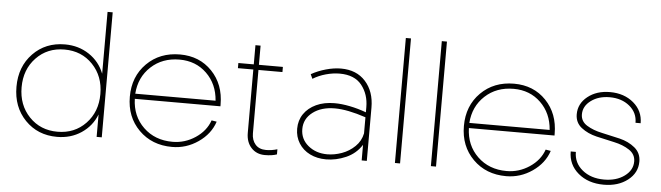

<svg xmlns="http://www.w3.org/2000/svg" viewBox="-47 -914 3844 1117"><g transform="rotate(5 1875.0 -355.0)"><path d="M541 -369V-730H571V0H541V-131Q514 -62 452.5 -21Q391 20 311 20Q198 20 124.5 -56Q51 -132 51 -250Q51 -368 124.5 -444Q198 -520 311 -520Q391 -520 452.5 -479Q514 -438 541 -369ZM81 -250Q81 -146 146 -78Q211 -10 311 -10Q411 -10 476 -78Q541 -146 541 -250Q541 -354 476 -422Q411 -490 311 -490Q211 -490 146 -422Q81 -354 81 -250Z M983 -10Q1055 -10 1116 -50.5Q1177 -91 1199 -154L1229 -149Q1205 -76 1135.5 -28Q1066 20 983 20Q865 20 789 -56Q713 -132 713 -250Q713 -368 789 -444Q865 -520 983 -520Q1097 -520 1170 -444Q1243 -368 1243 -250V-240H743Q746 -139 813 -74.5Q880 -10 983 -10ZM743 -270H1212Q1205 -367 1141.5 -428.5Q1078 -490 983 -490Q883 -490 816.5 -428.5Q750 -367 743 -270Z M1415 -100V-470H1325V-500H1415V-612H1445V-500H1585V-470H1445V-100Q1445 -60 1467 -35Q1489 -10 1529 -10Q1562 -10 1595 -20V10Q1567 20 1525 20Q1476 20 1445.5 -13Q1415 -46 1415 -100Z M2119 -309V2H2089V-89Q2055 -36 1997.5 -11Q1940 14 1882 14Q1829 14 1787.5 -6.5Q1746 -27 1722.5 -64.5Q1699 -102 1699 -149Q1699 -198 1724.5 -235.5Q1750 -273 1796 -294.5Q1842 -316 1904 -316Q1944 -316 1992 -306.5Q2040 -297 2089 -279V-309Q2089 -384 2047 -437Q2005 -490 1918 -490Q1879 -490 1837.5 -478.5Q1796 -467 1762 -446L1750 -472Q1789 -494 1835.5 -507Q1882 -520 1923 -520Q2014 -520 2066.5 -461.5Q2119 -403 2119 -309ZM2089 -156V-250Q1981 -286 1908 -286Q1829 -286 1779 -248Q1729 -210 1729 -150Q1729 -91 1774.5 -53.5Q1820 -16 1886 -16Q1928 -16 1971 -31.5Q2014 -47 2047 -79Q2080 -111 2089 -156Z M2313 -730V0H2283V-730Z M2523 -730V0H2493V-730Z M2934 -10Q3006 -10 3067 -50.5Q3128 -91 3150 -154L3180 -149Q3156 -76 3086.5 -28Q3017 20 2934 20Q2816 20 2740 -56Q2664 -132 2664 -250Q2664 -368 2740 -444Q2816 -520 2934 -520Q3048 -520 3121 -444Q3194 -368 3194 -250V-240H2694Q2697 -139 2764 -74.5Q2831 -10 2934 -10ZM2694 -270H3163Q3156 -367 3092.5 -428.5Q3029 -490 2934 -490Q2834 -490 2767.5 -428.5Q2701 -367 2694 -270Z M3504 20Q3413 20 3354.5 -29.5Q3296 -79 3296 -156H3326Q3326 -92 3376 -51Q3426 -10 3503 -10Q3575 -10 3622 -44.5Q3669 -79 3669 -130Q3669 -172 3632 -196.5Q3595 -221 3543 -232Q3491 -243 3438.5 -255.5Q3386 -268 3349 -297Q3312 -326 3312 -375Q3312 -437 3364 -478.5Q3416 -520 3494 -520Q3577 -520 3632 -473.5Q3687 -427 3687 -355H3657Q3657 -414 3611 -452Q3565 -490 3495 -490Q3430 -490 3386 -457.5Q3342 -425 3342 -377Q3342 -336 3379 -313Q3416 -290 3469 -279Q3521 -268 3573 -255.5Q3625 -243 3662 -212.5Q3699 -182 3699 -132Q3699 -66 3643.5 -23Q3588 20 3504 20Z"/></g></svg>

Font: Metropolitano Thin
Style: Regular
Weight: 250
Designer: Fonts by Alex Slobzheninov & Chris M. Simpson / Changes by Cristiano Sobral
Foundry: Fonts by Alex Slobzheninov & Chris M. Simpson / Changes by Cristiano Sobral
Version: Version 1.00;August 30, 2020;FontCreator 13.0.0.2681 64-bit